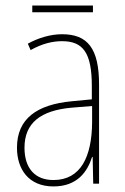

<svg xmlns="http://www.w3.org/2000/svg" viewBox="-20 -660 450 690"><path d="M314 -640H96V-616H314ZM203 -537C162 -537 118 -524 80 -503L90 -480C133 -504 170 -512 203 -512C278 -512 310 -471 310 -351V-303L237 -296C113 -284 41 -234 41 -129C41 -53 82 10 172 10C258 10 294 -43 311 -96H313L315 0H336V-356C336 -486 295 -537 203 -537ZM237 -273 311 -279V-220C310 -98 271 -13 172 -13C106 -13 68 -55 68 -129C68 -219 127 -263 237 -273Z"/></svg>

Font: Noto Sans Hebrew Condensed Thin
Style: Regular
Weight: 100
Width: 3
Designer: Monotype Design Team
Foundry: Monotype Imaging Inc.
Version: Version 2.004